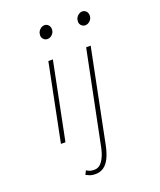

<svg xmlns="http://www.w3.org/2000/svg" viewBox="-164 -783 928 1117"><g transform="rotate(-20 300.0 -224.0)"><path d="M102 0 198 -478H226L130 0ZM238 -600Q224 -600 214 -610Q204 -620 204 -634Q204 -648 210.5 -659Q217 -670 227 -676Q237 -682 247 -682Q261 -682 271 -672Q281 -662 281 -645Q281 -626 267.5 -613Q254 -600 238 -600ZM232 234Q211 234 198 229Q185 224 174 218L186 194Q195 200 205 204Q215 208 234 208Q264 208 284 179Q304 150 314 104L432 -478H460L344 98Q335 141 320.5 171.5Q306 202 284 218Q262 234 232 234ZM472 -600Q458 -600 448 -610Q438 -620 438 -634Q438 -648 444.5 -659Q451 -670 461 -676Q471 -682 481 -682Q495 -682 505 -672Q515 -662 515 -645Q515 -626 501.5 -613Q488 -600 472 -600Z"/></g></svg>

Font: SourceCodeVF
Style: Italic
Weight: 200
Italic angle: -11°
Monospace: yes
Designer: Paul D. Hunt, Teo Tuominen
Foundry: Adobe
Version: Version 1.026;hotconv 1.1.0;makeotfexe 2.6.0